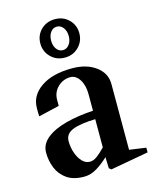

<svg xmlns="http://www.w3.org/2000/svg" viewBox="-117 -851 762 947"><g transform="rotate(-15 263.5 -378.0)"><path d="M195 16Q140 16 106.5 -7.5Q73 -31 58 -68.5Q43 -106 43 -147Q43 -190 80.5 -220Q118 -250 181.5 -266.5Q245 -283 320 -287V-371Q320 -418 301 -447Q282 -476 255 -476Q218 -476 191 -450.5Q164 -425 163 -387Q163 -376 163 -367.5Q163 -359 163 -354L57 -329Q56 -338 56 -349Q56 -360 56 -371Q56 -435 114.5 -475.5Q173 -516 274 -516Q348 -516 395 -481Q442 -446 442 -391V-55L527 -43V-19L333 16L322 7L320 -50Q291 -22 259.5 -3Q228 16 195 16ZM241 -48Q260 -48 279 -62.5Q298 -77 320 -100V-244Q244 -242 204.5 -226.5Q165 -211 165 -173Q165 -141 175 -112.5Q185 -84 202 -66Q219 -48 241 -48ZM255 -576Q212 -576 183.5 -604.5Q155 -633 155 -674Q155 -716 183.5 -744Q212 -772 255 -772Q297 -772 325.5 -744Q354 -716 354 -674Q354 -633 325.5 -604.5Q297 -576 255 -576ZM255 -614Q274 -614 287 -631Q300 -648 300 -674Q300 -700 287 -717Q274 -734 255 -734Q235 -734 222.5 -717Q210 -700 210 -674Q210 -648 222.5 -631Q235 -614 255 -614Z"/></g></svg>

Font: Wittgenstein Semibold
Style: Regular
Weight: 600
Designer: Jörg Drees
Foundry: Jörg Drees
Version: Version 1.303; ttfautohint (v1.8.4.7-5d5b)